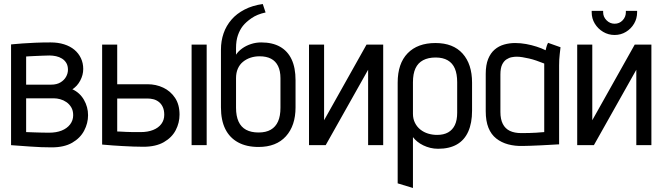

<svg xmlns="http://www.w3.org/2000/svg" viewBox="-20 -722 3299 955"><path d="M340 -278Q364 -293 379 -321Q394 -349 394 -379Q394 -408 382.5 -432.5Q371 -457 350 -474.5Q329 -492 299 -501.5Q269 -511 232 -511Q191 -511 155.5 -509.5Q120 -508 93 -506Q66 -504 50.5 -502.5Q35 -501 35 -501V0Q35 0 48 1Q61 2 83 3.5Q105 5 131.5 7Q158 9 185.5 10Q213 11 237 11Q299 11 339 -12Q379 -35 398.5 -72Q418 -109 418 -149Q418 -190 397.5 -225.5Q377 -261 340 -278ZM226 -446Q242 -446 258.5 -442.5Q275 -439 288.5 -430.5Q302 -422 310 -408.5Q318 -395 318 -375Q318 -357 308.5 -340Q299 -323 280.5 -312Q262 -301 235 -301H110V-441Q113 -441 125.5 -442Q138 -443 155.5 -443.5Q173 -444 191.5 -445Q210 -446 226 -446ZM224 -62Q206 -62 187 -62.5Q168 -63 152 -63.5Q136 -64 124.5 -64.5Q113 -65 110 -65V-233H248Q263 -233 279.5 -228.5Q296 -224 310.5 -214Q325 -204 334.5 -188Q344 -172 344 -149Q344 -123 328.5 -103Q313 -83 286.5 -72.5Q260 -62 224 -62Z M933 0H1008V-500H933ZM714 -303H563V-500H488V-3Q491 -3 505.5 -1.5Q520 0 542 1.5Q564 3 590 4.5Q616 6 643 7Q670 8 693 8Q755 8 795 -15Q835 -38 854 -74.5Q873 -111 873 -152Q873 -202 850.5 -235.5Q828 -269 792 -286Q756 -303 714 -303ZM680 -65Q661 -65 642 -65Q623 -65 606.5 -66Q590 -67 578.5 -67.5Q567 -68 563 -68V-232H714Q728 -232 742.5 -228.5Q757 -225 769.5 -215.5Q782 -206 789.5 -190Q797 -174 797 -151Q797 -125 782.5 -105.5Q768 -86 741.5 -75.5Q715 -65 680 -65Z M1279 -511Q1253 -511 1228.5 -503Q1204 -495 1184.5 -481Q1165 -467 1154 -450V-483Q1154 -520 1163.5 -547Q1173 -574 1188 -593Q1203 -612 1231 -631.5Q1259 -651 1301 -660L1287 -702Q1236 -695 1196.5 -674.5Q1157 -654 1132 -625Q1105 -594 1092 -556Q1079 -518 1079 -475V-188Q1079 -124 1100.5 -80.5Q1122 -37 1164 -14Q1206 9 1266 9Q1354 9 1402 -44Q1450 -97 1450 -188V-323Q1450 -385 1430.5 -426.5Q1411 -468 1373 -489.5Q1335 -511 1279 -511ZM1271 -442Q1305 -442 1328 -430Q1351 -418 1363 -393.5Q1375 -369 1375 -333V-186Q1375 -145 1363 -118Q1351 -91 1327 -77Q1303 -63 1266 -63Q1229 -63 1204 -76.5Q1179 -90 1166.5 -117.5Q1154 -145 1154 -186V-333Q1154 -360 1163 -380.5Q1172 -401 1188.5 -414.5Q1205 -428 1226 -435Q1247 -442 1271 -442Z M1592 -500H1517V0H1600L1811 -375V0H1886V-500H1803L1592 -124Z M2328 -171V-311Q2328 -403 2281 -455.5Q2234 -508 2146 -508Q2057 -508 2007.5 -457Q1958 -406 1958 -311V190L2034 213V-40Q2043 -28 2056 -17.5Q2069 -7 2085.5 1Q2102 9 2120.5 13.5Q2139 18 2159 18Q2215 18 2252.5 -3.5Q2290 -25 2309 -67.5Q2328 -110 2328 -171ZM2254 -313V-161Q2254 -124 2242.5 -100Q2231 -76 2209 -63.5Q2187 -51 2154 -51Q2131 -51 2109.5 -57.5Q2088 -64 2071 -77.5Q2054 -91 2044 -111Q2034 -131 2034 -156V-313Q2034 -355 2046.5 -382Q2059 -409 2084.5 -422.5Q2110 -436 2147 -436Q2183 -436 2207 -422Q2231 -408 2242.5 -381Q2254 -354 2254 -313Z M2768 -487 2706 -509Q2700 -498 2697 -485Q2694 -472 2694 -472Q2674 -482 2649 -490Q2624 -498 2597 -503Q2570 -508 2542 -508Q2514 -508 2487.5 -500.5Q2461 -493 2440.5 -475.5Q2420 -458 2408 -428.5Q2396 -399 2396 -354V-169Q2396 -120 2409.5 -86.5Q2423 -53 2448.5 -33Q2474 -13 2507.5 -4Q2541 5 2580 4Q2597 4 2620 3Q2643 2 2668 1Q2693 0 2714.5 -1.5Q2736 -3 2749 -3.5Q2762 -4 2761 -4V-397Q2761 -427 2764 -452Q2767 -477 2768 -487ZM2469 -165V-351Q2469 -383 2477.5 -400.5Q2486 -418 2499 -426.5Q2512 -435 2525.5 -437.5Q2539 -440 2550 -440Q2563 -440 2578.5 -437.5Q2594 -435 2611.5 -431Q2629 -427 2648 -420.5Q2667 -414 2687 -406V-65Q2683 -65 2673 -64Q2663 -63 2647.5 -62Q2632 -61 2613 -60.5Q2594 -60 2573 -60Q2539 -60 2516 -71Q2493 -82 2481 -105.5Q2469 -129 2469 -165Z M3149 -668H3093V-661Q3093 -638 3077 -621Q3061 -604 3037 -604Q3014 -604 2997 -621Q2980 -638 2980 -661V-668H2923V-661Q2923 -630 2938.5 -604.5Q2954 -579 2980 -563.5Q3006 -548 3037 -548Q3068 -548 3093.5 -563.5Q3119 -579 3134 -604.5Q3149 -630 3149 -661ZM2926 -500H2851V0H2934L3145 -375V0H3220V-500H3137L2926 -124Z"/></svg>

Font: Advent Pro Medium
Style: Regular
Weight: 500
Designer: VivaRado, Andreas Kalpakidis
Foundry: VivaRado, Andreas Kalpakidis
Version: Version 3.000